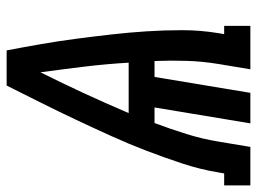

<svg xmlns="http://www.w3.org/2000/svg" viewBox="-157 -657 775 579"><g transform="rotate(-90 230.5 -367.5)"><path d="M-39 0V-79H-3L0 -96Q9 -151 27 -205.5Q45 -260 65.5 -313.5Q86 -367 110 -420Q134 -473 159 -526Q184 -579 210 -631Q236 -683 262 -735H368Q378 -683 387 -631Q396 -579 403 -526Q410 -473 416 -420Q422 -367 425.5 -313.5Q429 -260 429 -205.5Q429 -151 420 -96L417 -79H442V0H311L327 -96Q335 -145 336.5 -193Q338 -241 336 -289H288L240 0H148L196 -289H149Q131 -241 116 -193Q101 -145 93 -96L77 0ZM179 -367H331Q327 -435 319 -501Q311 -567 302 -633Q269 -567 238.5 -501Q208 -435 179 -367Z"/></g></svg>

Font: Iosevka Curly Slab
Style: Bold Italic
Weight: 700
Italic angle: -9°
Monospace: yes
Designer: Belleve Invis
Foundry: Belleve Invis
Version: Version 22.1.2; ttfautohint (v1.8.4)